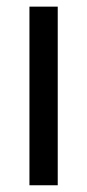

<svg xmlns="http://www.w3.org/2000/svg" viewBox="-20 -550 258 570"><path d="M67.4 -530.3H151.4V0H67.4Z"/></svg>

Font: Pretendard JP
Style: Regular
Weight: 400
Designer: Base glyphs from Inter by Rasmus Andersson; Hangeul glyphs from Noto Sans CJK(Source Han Sans) by Jang Soo-young and Kan
Foundry: Kil Hyung-jin
Version: Version 1.309